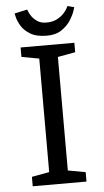

<svg xmlns="http://www.w3.org/2000/svg" viewBox="-57 -857 482 893"><g transform="rotate(-5 184.5 -410.5)"><path d="M59 -44 141 -59V-589L59 -604V-648H310V-604L228 -589V-59L310 -44V0H59ZM105 -821Q105 -821 109 -810.5Q113 -800 122.5 -787Q132 -774 148 -763.5Q164 -753 189 -753Q218 -753 238 -763.5Q258 -774 270 -787Q282 -800 287.5 -810.5Q293 -821 293 -821L324 -813Q324 -813 318 -794.5Q312 -776 297 -752.5Q282 -729 255 -710.5Q228 -692 186 -692Q137 -692 108.5 -709.5Q80 -727 66.5 -750Q53 -773 49 -790.5Q45 -808 45 -808Z"/></g></svg>

Font: Faustina VF Beta
Style: Regular
Weight: 400
Designer: Alfonso Garcia
Foundry: Omnibus-Type
Version: Version 1.006